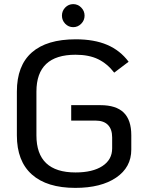

<svg xmlns="http://www.w3.org/2000/svg" viewBox="-20 -902 708 933"><path d="M62 -244V-457Q62 -583 134.5 -647Q207 -711 348 -711Q438 -711 501 -684Q564 -657 605 -602L535 -549Q501 -593 456.5 -614.5Q412 -636 347 -636Q157 -636 157 -457V-244Q157 -64 347 -64Q430 -64 477.5 -95Q525 -126 525 -181V-234Q525 -274 504.5 -295Q484 -316 444 -316H326V-391H468Q544 -391 581 -355Q618 -319 618 -245V-175Q618 -89 544.5 -39Q471 11 346 11Q208 11 135 -54Q62 -119 62 -244ZM281 -826Q281 -849 297 -865.5Q313 -882 336 -882Q358 -882 374.5 -865.5Q391 -849 391 -826Q391 -803 374.5 -786.5Q358 -770 336 -770Q313 -770 297 -786.5Q281 -803 281 -826Z"/></svg>

Font: KoHo Medium
Style: Regular
Weight: 500
Version: Version 1.000; ttfautohint (v1.6)